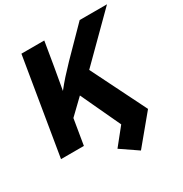

<svg xmlns="http://www.w3.org/2000/svg" viewBox="-210 -887 1198 1257"><g transform="rotate(-30 388.5 -258.0)"><path d="M162.6 -142.6 189.9 -307.6Q218.8 -348.1 245.6 -382.6Q272.5 -417 303.7 -451.9Q335 -486.8 375.5 -528.8L570.8 -727.5H777.3L411.1 -363.3L396.5 -367.7ZM9.8 0 130.4 -727.5H303.2L273.4 -548.8L238.8 -352.1L227.1 -268.1L182.6 0ZM491.2 212.9 363.8 126 464.8 0 319.3 -311.5 448.7 -439.5 667.5 0Z"/></g></svg>

Font: Inter 18pt ExtraBold
Style: Italic
Weight: 800
Italic angle: -9.3988°
Designer: Rasmus Andersson
Foundry: rsms
Version: Version 4.001;git-66647c0bb